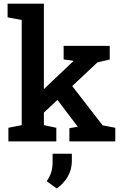

<svg xmlns="http://www.w3.org/2000/svg" viewBox="-20 -782 677 1062"><path d="M26.4 0V-75.2L100.1 -89.8V-671.4L22 -686V-761.7H222.7V-89.8L291.5 -75.2V0ZM363.8 0V-72.8L410.2 -81.1L408.7 -83L283.7 -248L357.4 -334.5L547.4 -88.9L617.7 -75.2V0ZM210.9 -147.9 156.2 -226.1 385.7 -443.8 387.2 -445.8 332 -453.1V-528.3H586.9V-452.6L519 -437ZM293.9 260.7 238.3 220.2Q254.9 196.3 262.9 172.1Q271 147.9 271 113.8V68.4H377.4V109.4Q377.4 154.8 355.5 193.6Q333.5 232.4 293.9 260.7Z"/></svg>

Font: Roboto Slab LO Medium
Style: Regular
Weight: 500
Designer: Google
Version: Version 2.000